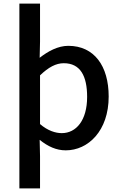

<svg xmlns="http://www.w3.org/2000/svg" viewBox="-20 -817 670 1060"><path d="M87 223H201V45L199 -45C245 -8 291 13 343 13C467 13 580 -95 580 -284C580 -453 500 -564 357 -564C300 -564 245 -534 199 -498L201 -587V-797H87ZM321 -82C287 -82 244 -95 201 -132V-401C248 -446 289 -468 332 -468C424 -468 461 -397 461 -282C461 -153 401 -82 321 -82Z"/></svg>

Font: Noto Sans T Chinese Medium
Style: Regular
Weight: 500
Designer: Ryoko NISHIZUKA (kana & ideographs); Paul D. Hunt (Latin, Greek & Cyrillic); Wenlong ZHANG (bopomofo); Sandoll Communica
Foundry: Adobe Systems Incorporated
Version: Version 1.000;PS 1;hotconv 1.0.78;makeotf.lib2.5.61930